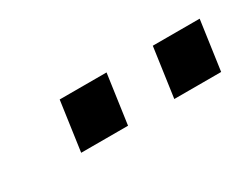

<svg xmlns="http://www.w3.org/2000/svg" viewBox="-28 -790 354 275"><g transform="rotate(-30 149.0 -653.0)"><path d="M209.5 -612.5 221 -694H298.5L287 -612.5ZM55.5 -612.5 67 -694H144.5L133 -612.5Z"/></g></svg>

Font: Public Sans Light
Style: Italic
Weight: 300
Italic angle: -8°
Designer: The Public Sans project authors (U.S. Web Design System). Libre Franklin designed by Pablo Impallari and Rodrigo Fuenzal
Version: Version 1.007; ttfautohint (v1.8.1) -l 8 -r 50 -G 200 -x 14 